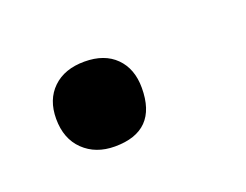

<svg xmlns="http://www.w3.org/2000/svg" viewBox="-37 -150 278 217"><g transform="rotate(-20 102.0 -42.0)"><path d="M74 9Q51 9 36.5 -5Q22 -19 22 -43Q22 -66 36 -79.5Q50 -93 74 -93Q98 -93 111.5 -79.5Q125 -66 125 -43Q125 9 74 9Z"/></g></svg>

Font: Cormorant Infant Light SemiBold
Style: Italic
Weight: 600
Italic angle: -10°
Version: Version 4.001